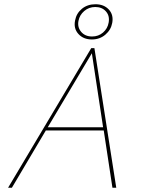

<svg xmlns="http://www.w3.org/2000/svg" viewBox="-20 -885 665 905"><path d="M413 -699Q373 -699 349.5 -725Q326 -751 334 -789Q340 -822 366 -843.5Q392 -865 430 -865Q470 -865 493 -840Q516 -815 509 -777Q503 -744 476.5 -721.5Q450 -699 413 -699ZM350 -787Q344 -757 362.5 -735Q381 -713 414 -713Q444 -713 465.5 -731.5Q487 -750 492 -778Q498 -810 479.5 -831Q461 -852 429 -852Q399 -852 377 -833Q355 -814 350 -787ZM510 0 469 -270H196L36 0H18L410 -658H425L528 0ZM205 -285H466L413 -634Z"/></svg>

Font: EauTestText Thin
Style: Italic
Weight: 250
Italic angle: -12°
Designer: Christian Thalmann (Catharsis Fonts)
Version: Version 0.001;PS 000.001;hotconv 1.0.88;makeotf.lib2.5.64775